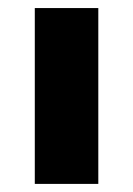

<svg xmlns="http://www.w3.org/2000/svg" viewBox="-20 -454 329 474"><path d="M65.9 0H222.7V-434.1H65.9Z"/></svg>

Font: Now Black
Style: Regular
Weight: 400
Designer: Alfredo Marco Pradil
Foundry: Alfredo Marco Pradil
Version: Version 1.200;hotconv 1.0.109;makeotfexe 2.5.65596